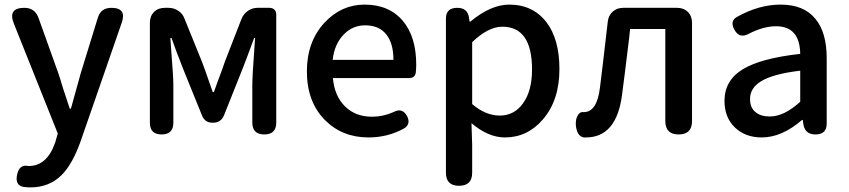

<svg xmlns="http://www.w3.org/2000/svg" viewBox="-20 -584 3687 834"><path d="M112 230Q100 230 82 228Q43 220 55 172Q65 129 103 137Q104 137 105 137Q185 137 220 34L231 -4L40 -482Q13 -550 86 -550Q131 -550 147 -507L233 -267Q240 -247 253 -203Q273 -142 283 -112H288L331 -267L405 -507Q418 -550 464 -550Q531 -550 509 -486L430 -258L329 33Q294 130 248 176Q194 230 112 230Z M682 0Q631 0 631 -51V-485Q631 -514 649 -532Q667 -550 696 -550H712Q735 -550 754 -537.5Q773 -525 781 -504L858 -314Q863 -300 873 -273Q894 -213 904 -184H909Q915 -200 926 -231Q947 -286 956 -314L1029 -502Q1038 -524 1057 -537Q1076 -550 1099 -550H1114H1150Q1164 -550 1172 -542Q1180 -534 1180 -520V-52Q1180 0 1128 0Q1076 0 1076 -52V-214Q1076 -254 1085 -375Q1087 -406 1088 -419H1084Q1074 -391 1052 -333Q1038 -298 1032 -281L953 -83Q940 -51 905 -51H902Q871 -51 858 -81L777 -281Q741 -372 725 -419H720Q721 -402 724 -362Q733 -251 733 -214V-51Q733 0 682 0Z M1581 13Q1466 13 1391 -63Q1313 -142 1313 -274Q1313 -403 1390 -486Q1463 -564 1564 -564Q1671 -564 1731 -492Q1788 -423 1788 -303Q1788 -288 1786 -268Q1782 -245 1757 -245H1604H1426Q1433 -167 1478.5 -122Q1524 -77 1596 -77Q1644 -77 1689 -97Q1727 -118 1748 -80Q1766 -45 1735 -26Q1664 13 1581 13ZM1425 -324H1557H1689Q1689 -396 1657.5 -435Q1626 -474 1566 -474Q1512 -474 1474 -435Q1433 -394 1425 -324Z M1974 223Q1917 223 1917 166V-163V-503Q1917 -550 1966 -550Q2011 -550 2017 -508L2020 -490H2023Q2112 -564 2192 -564Q2295 -564 2354 -487Q2410 -413 2410 -284Q2410 -148 2338 -65Q2271 13 2173 13Q2101 13 2028 -49L2031 45V166Q2031 223 1974 223ZM2151 -82Q2213 -82 2251 -134Q2291 -188 2291 -282Q2291 -468 2162 -468Q2101 -468 2031 -401V-266V-132Q2089 -82 2151 -82Z M2516 13Q2494 9 2486 -17Q2478 -40 2483 -66Q2486 -79 2494 -89Q2503 -99 2514 -97Q2515 -97 2516 -97Q2573 -97 2586 -203Q2598 -298 2620 -490Q2623 -517 2641.5 -533.5Q2660 -550 2687 -550H2806H2921Q2950 -550 2968 -532Q2986 -514 2986 -485V-58Q2986 0 2928 0Q2870 0 2870 -58V-458H2717Q2716 -445 2713 -420Q2693 -254 2682 -172Q2658 13 2525 13Q2521 13 2516 13Z M3289 13Q3217 13 3172 -30.5Q3127 -74 3127 -146Q3127 -234 3205.5 -282.5Q3284 -331 3456 -350Q3454 -470 3351 -470Q3296 -470 3232 -437Q3192 -415 3170 -455Q3149 -493 3182 -511Q3277 -564 3371 -564Q3472 -564 3522 -502Q3571 -443 3571 -331V-165V-47Q3571 0 3522 0Q3478 0 3470 -42L3467 -63H3464Q3376 13 3289 13ZM3324 -78Q3386 -78 3456 -142V-209V-277Q3338 -263 3286 -231Q3238 -202 3238 -154Q3238 -115 3263 -96Q3285 -78 3324 -78Z"/></svg>

Font: GenSenRounded TW M
Style: Regular
Weight: 500
Version: Version 1.501;PS 1;hotconv 16.6.51;makeotf.lib2.5.65220